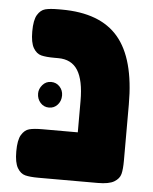

<svg xmlns="http://www.w3.org/2000/svg" viewBox="-48 -661 561 702"><g transform="rotate(5 232.5 -310.0)"><path d="M30 0ZM425 -296V-90Q425 -58 420.5 -40.5Q416 -23 397 -11.5Q378 0 337 0H120Q88 0 70.5 -4.5Q53 -9 41.5 -28.5Q30 -48 30 -89Q30 -131 41.5 -150Q53 -169 70 -173.5Q87 -178 119 -178H248V-293Q248 -369 225 -405.5Q202 -442 153 -442H140Q108 -442 90.5 -446.5Q73 -451 61.5 -470.5Q50 -490 50 -531Q50 -573 61.5 -592Q73 -611 90 -615.5Q107 -620 139 -620H150Q292 -620 358.5 -541.5Q425 -463 425 -296ZM179 -307Q179 -287 166.5 -273Q154 -259 135 -259Q116 -259 103.5 -273Q91 -287 91 -307Q91 -324 103.5 -338.5Q116 -353 135 -353Q154 -353 166.5 -339.5Q179 -326 179 -307Z"/></g></svg>

Font: Fredoka One
Style: Regular
Weight: 400
Designer: Milena B. Brandão, Ben Nathan
Version: Version 2.000; ttfautohint (v1.5.33-1714) -l 8 -r 50 -G 200 